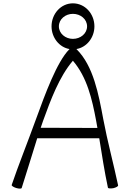

<svg xmlns="http://www.w3.org/2000/svg" viewBox="-20 -1118 768 1151"><path d="M110 9C141 -86 173 -195 203 -289H575C591 -190 606 -91 627 7C628 12 643 13 660 10C676 6 689 -1 688 -7C660 -139 624 -271 599 -404C571 -554 540 -722 440 -822L438 -824C500 -834 546 -893 546 -960C546 -1035 490 -1098 417 -1098C345 -1098 289 -1035 289 -960C289 -893 335 -834 397 -824L395 -822C321 -747 250 -553 197 -407C149 -274 87 -119 50 -9C49 -4 61 4 77 9C94 14 108 14 110 9ZM333 -960C333 -1003 372 -1035 417 -1035C463 -1035 502 -1003 502 -960C502 -917 463 -885 417 -885C372 -885 333 -917 333 -960ZM238 -393C284 -520 335 -658 417 -754C502 -655 532 -524 556 -396C559 -381 561 -366 564 -351L224 -352C229 -366 233 -380 238 -393Z"/></svg>

Font: Nupuram ExtraLight
Style: Regular
Weight: 200
Designer: Santhosh Thottingal (santhosh.thottingal@gmail.com)
Foundry: SMC
Version: Version 1.000